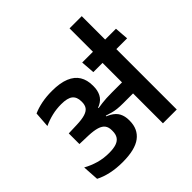

<svg xmlns="http://www.w3.org/2000/svg" viewBox="-211 -1037 1224 1224"><g transform="rotate(-45 401.0 -424.5)"><path d="M801.5 -544.5 794.5 -638H490L497 -544.5ZM580 0H704.5V-578.5H580ZM26 -156 33 -46.5Q70.5 -27 118.8 -16.5Q167 -6 223.5 -6Q336 -6 389 -46.2Q442 -86.5 442 -161.5V-167Q442 -202.5 428.2 -229.2Q414.5 -256 381.2 -275Q348 -294 289.5 -306L288 -350.5Q341.5 -353 373.8 -369.5Q406 -386 420.2 -414Q434.5 -442 434.5 -479.5V-486Q434.5 -536.5 412.8 -572.2Q391 -608 344.8 -627.2Q298.5 -646.5 225.5 -646.5Q173.5 -646.5 130.8 -637.8Q88 -629 54.5 -614L47 -508.5Q84.5 -526 124.5 -535.5Q164.5 -545 207 -545Q264 -545 287.8 -525.5Q311.5 -506 311.5 -466V-460.5Q311.5 -434 299.8 -417.2Q288 -400.5 260.2 -391.8Q232.5 -383 184 -381.5L110 -379V-283L190 -280.5Q236.5 -278.5 264.8 -269.8Q293 -261 305.8 -243.8Q318.5 -226.5 318.5 -199.5V-192Q318.5 -163 306.5 -144.5Q294.5 -126 269.2 -117.2Q244 -108.5 204 -108.5Q154 -108.5 109.8 -121.2Q65.5 -134 26 -156ZM282.5 -360V-296.5L354 -280.5L357 -292Q378.5 -285 397.2 -279.8Q416 -274.5 438.2 -272Q460.5 -269.5 491.5 -269.5H623.5V-369H489.5Q460.5 -369 438.8 -367.8Q417 -366.5 398.2 -364.2Q379.5 -362 358.5 -358.5L357.5 -367ZM587 -849V-623.5H697V-849Z"/></g></svg>

Font: Anek Devanagari Medium SemiBold
Style: Regular
Weight: 600
Version: Version 1.003